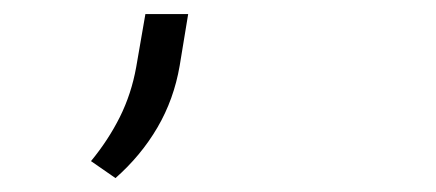

<svg xmlns="http://www.w3.org/2000/svg" viewBox="-20 -112 627 276"><path d="M238.3 -17.6Q230 30.8 206.3 71.3Q182.6 111.8 146 144L110.8 119.6Q135.7 89.4 152.3 56.2Q168.9 22.9 175.8 -15.6L189 -91.8H250.5Z"/></svg>

Font: Roboto Mono Light
Style: Italic
Weight: 300
Designer: Google
Version: Version 2.000985; 2015; ttfautohint (v1.3)